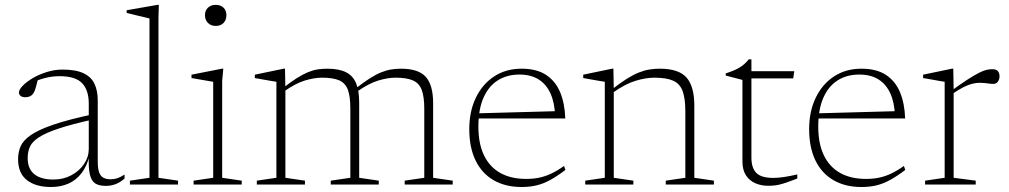

<svg xmlns="http://www.w3.org/2000/svg" viewBox="-20 -740 4045 770"><path d="M354 -282 353.5 -261Q266 -241.5 214 -224Q162 -206.5 135.2 -188.8Q108.5 -171 99.8 -151Q91 -131 91 -106Q91 -63.5 117.2 -41.8Q143.5 -20 194.5 -20Q234 -20 266.2 -37.2Q298.5 -54.5 317.2 -82.5Q336 -110.5 336 -143V-324Q336 -378.5 309.2 -406.5Q282.5 -434.5 218.5 -434.5Q192.5 -434.5 166.2 -428.5Q140 -422.5 106.5 -408L132.5 -424Q129 -409.5 126 -397.8Q123 -386 119.8 -377.5Q116.5 -369 112 -363.5Q107 -356.5 98.8 -353.2Q90.5 -350 82 -350Q69 -350 62.5 -355.5Q56 -361 56 -369Q56 -380.5 71.2 -396.2Q86.5 -412 111.5 -426.8Q136.5 -441.5 167.8 -451.2Q199 -461 230 -461Q284 -461 315 -446.2Q346 -431.5 359 -403.8Q372 -376 372 -337V-92Q372 -64.5 377.5 -49Q383 -33.5 394.8 -27.2Q406.5 -21 424 -21Q437.5 -21 450 -25Q462.5 -29 479.5 -40V-24Q461 -8 442.8 -1.2Q424.5 5.5 404.5 5.5Q378 5.5 362.2 -4.2Q346.5 -14 340.2 -41Q334 -68 336.5 -118.5L340 -119.5Q329 -74 307 -45.5Q285 -17 254 -3.5Q223 10 184.5 10Q123 10 87.8 -17.8Q52.5 -45.5 52.5 -102Q52.5 -130 62.8 -153.5Q73 -177 103.5 -198.2Q134 -219.5 194 -240Q254 -260.5 354 -282Z M615.5 -27 694 -15.5V0H501V-15.5L579.5 -27V-666Q573 -667.5 558.8 -671Q544.5 -674.5 526 -678.8Q507.5 -683 488 -688V-699L611.5 -720.5H617L615.5 -667.5Z M845 -636Q826 -636 814 -648Q802 -660 802 -679Q802 -698 814 -709.2Q826 -720.5 845 -720.5Q865 -720.5 876.5 -709.2Q888 -698 888 -679Q888 -660 876.5 -648Q865 -636 845 -636ZM875.5 -464.5 871 -415.5V-27L949.5 -15.5V0H756.5V-15.5L835 -27V-412Q829.5 -413 814.5 -415.5Q799.5 -418 781.5 -421.2Q763.5 -424.5 748 -427V-440.5L870 -464.5Z M1124.5 -383.5V-27L1203 -15.5V0H1010V-15.5L1088.5 -27V-412Q1080.5 -413 1058.2 -417Q1036 -421 1002 -427V-440.5L1117.5 -464.5H1123ZM1420.5 -328V-27L1499 -15.5V0H1306.5V-15.5L1385 -27V-305.5Q1385 -353.5 1375 -380.2Q1365 -407 1340.2 -417.8Q1315.5 -428.5 1271.5 -428.5Q1240.5 -428.5 1203 -417.2Q1165.5 -406 1119.5 -373.5L1111.5 -384Q1144 -410 1169.2 -426Q1194.5 -442 1215.2 -450.5Q1236 -459 1254.8 -461.8Q1273.5 -464.5 1293 -464.5Q1339.5 -464.5 1367.8 -450.2Q1396 -436 1408.2 -405.8Q1420.5 -375.5 1420.5 -328ZM1717 -326.5V-27L1795.5 -15.5V0H1603V-15.5L1681.5 -27V-304Q1681.5 -352.5 1671.2 -379.5Q1661 -406.5 1636 -417.5Q1611 -428.5 1566 -428.5Q1535 -428.5 1497 -417Q1459 -405.5 1412.5 -373L1404.5 -383.5Q1437.5 -409.5 1463 -425.8Q1488.5 -442 1509.5 -450.2Q1530.5 -458.5 1549.5 -461.5Q1568.5 -464.5 1588 -464.5Q1658.5 -464.5 1687.8 -431.5Q1717 -398.5 1717 -326.5Z M2072 -464.5Q2132.5 -464.5 2170.2 -439.5Q2208 -414.5 2226.5 -369.8Q2245 -325 2247 -265H1896.5L1894.5 -285.5L2222.5 -294.5L2206 -276Q2204.5 -327.5 2188 -364.5Q2171.5 -401.5 2140.5 -421.2Q2109.5 -441 2063 -441Q2013.5 -441 1976.5 -417.8Q1939.5 -394.5 1919 -348Q1898.5 -301.5 1898.5 -232.5Q1898.5 -164 1921 -117.2Q1943.5 -70.5 1986.2 -46.5Q2029 -22.5 2090 -22.5Q2117.5 -22.5 2141.2 -27.2Q2165 -32 2189.5 -43.2Q2214 -54.5 2242 -74.5L2247.5 -58.5Q2214.5 -33.5 2187.2 -18.5Q2160 -3.5 2132.8 3.2Q2105.5 10 2072 10Q2007 10 1959.8 -17.2Q1912.5 -44.5 1887.2 -96.5Q1862 -148.5 1862 -222.5Q1862 -292.5 1888 -347.2Q1914 -402 1961.2 -433.2Q2008.5 -464.5 2072 -464.5Z M2441.5 -383.5V-27L2520 -15.5V0H2327V-15.5L2405.5 -27V-412Q2397.5 -413 2375.2 -417Q2353 -421 2319 -427V-440.5L2434.5 -464.5H2440ZM2650 -15.5 2728.5 -27V-293Q2728.5 -345.5 2717.5 -375Q2706.5 -404.5 2679.5 -416.5Q2652.5 -428.5 2604 -428.5Q2570 -428.5 2528.8 -416Q2487.5 -403.5 2437.5 -368L2428.5 -377Q2464.5 -405.5 2491.8 -422.8Q2519 -440 2541.5 -449Q2564 -458 2584.2 -461.2Q2604.5 -464.5 2626 -464.5Q2702 -464.5 2733.2 -429Q2764.5 -393.5 2764.5 -316.5V-27L2843 -15.5V0H2650Z M2993.5 -108Q2993.5 -66.5 3013.2 -46.5Q3033 -26.5 3081.5 -26.5Q3099.5 -26.5 3123.5 -30Q3147.5 -33.5 3177.5 -40.5V-24Q3142 -10.5 3122.2 -4.2Q3102.5 2 3089.2 3.5Q3076 5 3059.5 5Q3032.5 5 3009 -5.2Q2985.5 -15.5 2971.5 -37Q2957.5 -58.5 2957.5 -92.5V-419.5L2890.5 -437V-445.5Q2904 -450 2915.5 -454.5Q2927 -459 2937 -464.2Q2947 -469.5 2955 -475.2Q2963 -481 2970 -487.8Q2977 -494.5 2982.5 -502H2993.5V-438ZM2968 -425.5V-454.5H3165.5L3161 -425.5Z M3435 -464.5Q3495.5 -464.5 3533.2 -439.5Q3571 -414.5 3589.5 -369.8Q3608 -325 3610 -265H3259.5L3257.5 -285.5L3585.5 -294.5L3569 -276Q3567.5 -327.5 3551 -364.5Q3534.5 -401.5 3503.5 -421.2Q3472.5 -441 3426 -441Q3376.5 -441 3339.5 -417.8Q3302.5 -394.5 3282 -348Q3261.5 -301.5 3261.5 -232.5Q3261.5 -164 3284 -117.2Q3306.5 -70.5 3349.2 -46.5Q3392 -22.5 3453 -22.5Q3480.5 -22.5 3504.2 -27.2Q3528 -32 3552.5 -43.2Q3577 -54.5 3605 -74.5L3610.5 -58.5Q3577.5 -33.5 3550.2 -18.5Q3523 -3.5 3495.8 3.2Q3468.5 10 3435 10Q3370 10 3322.8 -17.2Q3275.5 -44.5 3250.2 -96.5Q3225 -148.5 3225 -222.5Q3225 -292.5 3251 -347.2Q3277 -402 3324.2 -433.2Q3371.5 -464.5 3435 -464.5Z M3959.5 -462.5Q3975 -462.5 3981.8 -454.8Q3988.5 -447 3988.5 -434Q3988.5 -421.5 3981.8 -412.5Q3975 -403.5 3963.5 -403.5Q3954.5 -403.5 3946.2 -404.8Q3938 -406 3929 -407Q3920 -408 3908.5 -408Q3895.5 -408 3879.8 -404.2Q3864 -400.5 3844.5 -390.8Q3825 -381 3799 -363L3790 -372Q3831.5 -402.5 3859.5 -420.5Q3887.5 -438.5 3905.8 -447.8Q3924 -457 3936.5 -459.8Q3949 -462.5 3959.5 -462.5ZM3804.5 -383.5V-27L3893 -15.5V0H3690V-15.5L3768.5 -27V-412Q3762 -413 3748.8 -415.2Q3735.5 -417.5 3718 -420.8Q3700.5 -424 3682 -427V-440.5L3797.5 -464.5H3803Z"/></svg>

Font: Newsreader ExtraLight
Style: Regular
Weight: 250
Designer: Hugues Gentile
Foundry: Production Type
Version: Version 1.003